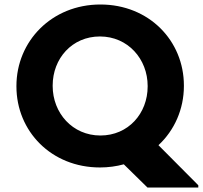

<svg xmlns="http://www.w3.org/2000/svg" viewBox="-20 -732 901 853"><path d="M530 -2 635 101H861V91L684 -87C755 -153 797 -247 797 -350V-352C797 -551 642 -712 426 -712C210 -712 53 -549 53 -350V-348C53 -149 208 12 424 12C461 12 497 7 530 -2ZM426 -130C302 -130 214 -230 214 -350V-352C214 -472 300 -570 424 -570C548 -570 636 -470 636 -350V-348C636 -228 550 -130 426 -130Z"/></svg>

Font: Mission
Style: Bold
Weight: 700
Version: Version 1.000;FEAKit 1.0